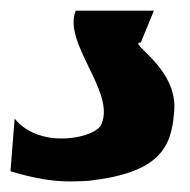

<svg xmlns="http://www.w3.org/2000/svg" viewBox="-43 -140 358 361"><path d="M99.4 -120H246.4L221.7 -60C194.7 -60 293 -13 284.4 71C279.2 137 257.4 185 123.3 200C84.1 202 49.9 204 -23.3 182L-15.5 83C33.7 144 142.7 118 148.2 92C173.2 31.8 74.6 -59.6 99.4 -120Z"/></svg>

Font: Poland Can Into
Style: Of Regular
Weight: 500
Foundry: Cannot Into Space Fonts
Version: Version 1.01